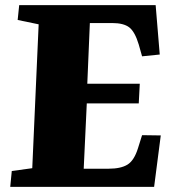

<svg xmlns="http://www.w3.org/2000/svg" viewBox="-20 -730 682 750"><path d="M131 -635 49 -652 55 -710H588L604 -517L535 -510L522 -556Q507 -606 485 -623Q463 -640 418 -640H331L321 -403H526L522 -326H319L307 -71H405Q452 -71 478 -87Q504 -103 519 -151L535 -202L608 -201L582 0H20L26 -62L106 -73Z"/></svg>

Font: Literata 36pt ExtraBold
Style: Italic
Weight: 800
Italic angle: -2°
Designer: Latin by Veronika Burian and Jose Scaglione. Greek by Irene Vlachou. Cyrillic by Vera Evstafieva
Foundry: TypeTogether
Version: Version 3.002